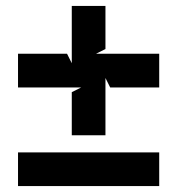

<svg xmlns="http://www.w3.org/2000/svg" viewBox="-20 -634 601 650"><path d="M41 -4H519V-118H41ZM41 -338H255L223 -322V-176H337V-370L353 -338H519V-452H305L337 -468V-614H223V-420L207 -452H41Z"/></svg>

Font: Charger EcoBold
Style: Bold
Weight: 1000
Designer: Jasper
Foundry: Cannot Into Space Fonts
Version: Version 1.1